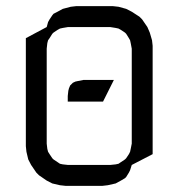

<svg xmlns="http://www.w3.org/2000/svg" viewBox="-20 -604 587 624"><path d="M64 -128.9V-480L131.8 -516.1L136.2 -532.2L141.1 -541L149.9 -554.2L153.8 -559.1L167 -565.9L184.1 -575.2L210 -582L227.1 -584H347.2L365.2 -582L390.1 -575.2L408.2 -565.9L433.1 -549.8L441.9 -541L459 -516.1L466.8 -498L474.1 -473.1L476.1 -455.1V-103L408.2 -67.9L402.8 -50.8L398.9 -43L390.1 -28.8L386.2 -24.9L373 -17.1L356 -7.8L330.1 -2L313 0H192.9L174.8 -2L149.9 -7.8L131.8 -17.1L106.9 -34.2L98.1 -43L81.1 -67.9L71.8 -85.9L65.9 -110.8ZM131.8 -137.2 133.8 -120.1 136.2 -110.8 141.1 -103 149.9 -89.8 153.8 -85.9 167 -77.1 174.8 -71.8 184.1 -69.8 201.2 -67.9H337.9L356 -69.8L365.2 -71.8L373 -77.1L386.2 -85.9L390.1 -89.8L398.9 -103L402.8 -110.8L404.8 -120.1L408.2 -137.2V-445.8L404.8 -463.9L402.8 -473.1L398.9 -480L390.1 -494.1L386.2 -498L373 -506.8L365.2 -511.2L356 -513.2L337.9 -516.1H201.2L184.1 -513.2L174.8 -511.2L167 -506.8L153.8 -498L149.9 -494.1L141.1 -480L136.2 -473.1L133.8 -463.9L131.8 -445.8ZM200.2 -273.9V-292L202.1 -309.1L204.1 -316.9L208 -326.2L216.8 -335L225.1 -338.9L233.9 -340.8L251 -344.2H350.1L314.9 -273.9Z"/></svg>

Font: Petahja
Style: Regular
Weight: 400
Designer: T. Christopher White
Version: Version 1.1